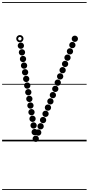

<svg xmlns="http://www.w3.org/2000/svg" viewBox="-25 -1349 846 1832"><path d="M339.6 -54.5Q327 -54.5 318.2 -63.2Q309.5 -71.9 309.5 -84.4Q309.5 -97 318.2 -105.8Q326.9 -114.5 339.4 -114.5Q352 -114.5 360.8 -105.8Q369.5 -97.1 369.5 -84.6Q369.5 -72 360.8 -63.2Q352.1 -54.5 339.6 -54.5ZM362.6 -114Q350 -114 341.2 -122.7Q332.5 -131.4 332.5 -143.9Q332.5 -156.5 341.2 -165.2Q349.9 -174 362.4 -174Q375 -174 383.8 -165.3Q392.5 -156.6 392.5 -144.1Q392.5 -131.5 383.8 -122.8Q375.1 -114 362.6 -114ZM386.1 -173.5Q373.5 -173.5 364.8 -182.2Q356 -190.9 356 -203.4Q356 -216 364.7 -224.8Q373.4 -233.5 385.9 -233.5Q398.5 -233.5 407.2 -224.8Q416 -216.1 416 -203.6Q416 -191 407.3 -182.2Q398.6 -173.5 386.1 -173.5ZM409.6 -233Q397 -233 388.2 -241.7Q379.5 -250.4 379.5 -262.9Q379.5 -275.5 388.2 -284.2Q396.9 -293 409.4 -293Q422 -293 430.8 -284.3Q439.5 -275.6 439.5 -263.1Q439.5 -250.5 430.8 -241.8Q422.1 -233 409.6 -233ZM432.6 -292.5Q420 -292.5 411.2 -301.2Q402.5 -309.9 402.5 -322.4Q402.5 -335 411.2 -343.8Q419.9 -352.5 432.4 -352.5Q445 -352.5 453.8 -343.8Q462.5 -335.1 462.5 -322.6Q462.5 -310 453.8 -301.2Q445.1 -292.5 432.6 -292.5ZM456.1 -352Q443.5 -352 434.8 -360.7Q426 -369.4 426 -381.9Q426 -394.5 434.7 -403.2Q443.4 -412 455.9 -412Q468.5 -412 477.2 -403.3Q486 -394.6 486 -382.1Q486 -369.5 477.3 -360.8Q468.6 -352 456.1 -352ZM479.6 -411.5Q467 -411.5 458.2 -420.2Q449.5 -428.9 449.5 -441.4Q449.5 -454 458.2 -462.8Q466.9 -471.5 479.4 -471.5Q492 -471.5 500.8 -462.8Q509.5 -454.1 509.5 -441.6Q509.5 -429 500.8 -420.2Q492.1 -411.5 479.6 -411.5ZM502.6 -471Q490 -471 481.2 -479.7Q472.5 -488.4 472.5 -500.9Q472.5 -513.5 481.2 -522.2Q489.9 -531 502.4 -531Q515 -531 523.8 -522.3Q532.5 -513.6 532.5 -501.1Q532.5 -488.5 523.8 -479.8Q515.1 -471 502.6 -471ZM526.1 -530.5Q513.5 -530.5 504.8 -539.2Q496 -547.9 496 -560.4Q496 -573 504.7 -581.8Q513.4 -590.5 525.9 -590.5Q538.5 -590.5 547.2 -581.8Q556 -573.1 556 -560.6Q556 -548 547.3 -539.2Q538.6 -530.5 526.1 -530.5ZM549.1 -590Q536.5 -590 527.8 -598.7Q519 -607.4 519 -619.9Q519 -632.5 527.7 -641.2Q536.4 -650 548.9 -650Q561.5 -650 570.2 -641.3Q579 -632.6 579 -620.1Q579 -607.5 570.3 -598.8Q561.6 -590 549.1 -590ZM572.6 -649.5Q560 -649.5 551.2 -658.2Q542.5 -666.9 542.5 -679.4Q542.5 -692 551.2 -700.8Q559.9 -709.5 572.4 -709.5Q585 -709.5 593.8 -700.8Q602.5 -692.1 602.5 -679.6Q602.5 -667 593.8 -658.2Q585.1 -649.5 572.6 -649.5ZM596.1 -709Q583.5 -709 574.8 -717.7Q566 -726.4 566 -738.9Q566 -751.5 574.7 -760.2Q583.4 -769 595.9 -769Q608.5 -769 617.2 -760.3Q626 -751.6 626 -739.1Q626 -726.5 617.3 -717.8Q608.6 -709 596.1 -709ZM619.1 -769Q606.5 -769 597.8 -777.7Q589 -786.4 589 -798.9Q589 -811.5 597.7 -820.2Q606.4 -829 618.9 -829Q631.5 -829 640.2 -820.3Q649 -811.6 649 -799.1Q649 -786.5 640.3 -777.8Q631.6 -769 619.1 -769ZM642.6 -829Q630 -829 621.2 -837.7Q612.5 -846.4 612.5 -858.9Q612.5 -871.5 621.2 -880.2Q629.9 -889 642.4 -889Q655 -889 663.8 -880.3Q672.5 -871.6 672.5 -859.1Q672.5 -846.5 663.8 -837.8Q655.1 -829 642.6 -829ZM665.6 -889Q653 -889 644.2 -897.7Q635.5 -906.4 635.5 -918.9Q635.5 -931.5 644.2 -940.2Q652.9 -949 665.4 -949Q678 -949 686.8 -940.3Q695.5 -931.6 695.5 -919.1Q695.5 -906.5 686.8 -897.8Q678.1 -889 665.6 -889ZM689.1 -949Q676.5 -949 667.8 -957.7Q659 -966.4 659 -978.9Q659 -991.5 667.7 -1000.2Q676.4 -1009 688.9 -1009Q701.5 -1009 710.2 -1000.3Q719 -991.6 719 -979.1Q719 -966.5 710.3 -957.8Q701.6 -949 689.1 -949ZM316.1 5Q303.5 5 294.8 -3.7Q286 -12.4 286 -24.9Q286 -37.5 294.7 -46.2Q303.4 -55 315.9 -55Q328.5 -55 337.2 -46.3Q346 -37.6 346 -25.1Q346 -12.5 337.3 -3.8Q328.6 5 316.1 5ZM306.1 -58.5Q293.5 -58.5 284.8 -67.2Q276 -75.9 276 -88.4Q276 -101 284.7 -109.8Q293.4 -118.5 305.9 -118.5Q318.5 -118.5 327.2 -109.8Q336 -101.1 336 -88.6Q336 -76 327.3 -67.2Q318.6 -58.5 306.1 -58.5ZM295.6 -122Q283 -122 274.2 -130.7Q265.5 -139.4 265.5 -151.9Q265.5 -164.5 274.2 -173.2Q282.9 -182 295.4 -182Q308 -182 316.8 -173.3Q325.5 -164.6 325.5 -152.1Q325.5 -139.5 316.8 -130.8Q308.1 -122 295.6 -122ZM285.6 -185.5Q273 -185.5 264.2 -194.2Q255.5 -202.9 255.5 -215.4Q255.5 -228 264.2 -236.8Q272.9 -245.5 285.4 -245.5Q298 -245.5 306.8 -236.8Q315.5 -228.1 315.5 -215.6Q315.5 -203 306.8 -194.2Q298.1 -185.5 285.6 -185.5ZM275.6 -248.5Q263 -248.5 254.2 -257.2Q245.5 -265.9 245.5 -278.4Q245.5 -291 254.2 -299.8Q262.9 -308.5 275.4 -308.5Q288 -308.5 296.8 -299.8Q305.5 -291.1 305.5 -278.6Q305.5 -266 296.8 -257.2Q288.1 -248.5 275.6 -248.5ZM265.6 -312Q253 -312 244.2 -320.7Q235.5 -329.4 235.5 -341.9Q235.5 -354.5 244.2 -363.2Q252.9 -372 265.4 -372Q278 -372 286.8 -363.3Q295.5 -354.6 295.5 -342.1Q295.5 -329.5 286.8 -320.8Q278.1 -312 265.6 -312ZM255.1 -375.5Q242.5 -375.5 233.8 -384.2Q225 -392.9 225 -405.4Q225 -418 233.7 -426.8Q242.4 -435.5 254.9 -435.5Q267.5 -435.5 276.2 -426.8Q285 -418.1 285 -405.6Q285 -393 276.3 -384.2Q267.6 -375.5 255.1 -375.5ZM245.1 -439Q232.5 -439 223.8 -447.7Q215 -456.4 215 -468.9Q215 -481.5 223.7 -490.2Q232.4 -499 244.9 -499Q257.5 -499 266.2 -490.3Q275 -481.6 275 -469.1Q275 -456.5 266.3 -447.8Q257.6 -439 245.1 -439ZM235.1 -502.5Q222.5 -502.5 213.8 -511.2Q205 -519.9 205 -532.4Q205 -545 213.7 -553.8Q222.4 -562.5 234.9 -562.5Q247.5 -562.5 256.2 -553.8Q265 -545.1 265 -532.6Q265 -520 256.3 -511.2Q247.6 -502.5 235.1 -502.5ZM225.1 -566Q212.5 -566 203.8 -574.7Q195 -583.4 195 -595.9Q195 -608.5 203.7 -617.2Q212.4 -626 224.9 -626Q237.5 -626 246.2 -617.3Q255 -608.6 255 -596.1Q255 -583.5 246.3 -574.8Q237.6 -566 225.1 -566ZM214.6 -629.5Q202 -629.5 193.2 -638.2Q184.5 -646.9 184.5 -659.4Q184.5 -672 193.2 -680.8Q201.9 -689.5 214.4 -689.5Q227 -689.5 235.8 -680.8Q244.5 -672.1 244.5 -659.6Q244.5 -647 235.8 -638.2Q227.1 -629.5 214.6 -629.5ZM204.6 -693Q192 -693 183.2 -701.7Q174.5 -710.4 174.5 -722.9Q174.5 -735.5 183.2 -744.2Q191.9 -753 204.4 -753Q217 -753 225.8 -744.3Q234.5 -735.6 234.5 -723.1Q234.5 -710.5 225.8 -701.8Q217.1 -693 204.6 -693ZM194.6 -756Q182 -756 173.2 -764.7Q164.5 -773.4 164.5 -785.9Q164.5 -798.5 173.2 -807.2Q181.9 -816 194.4 -816Q207 -816 215.8 -807.3Q224.5 -798.6 224.5 -786.1Q224.5 -773.5 215.8 -764.8Q207.1 -756 194.6 -756ZM184.6 -819.5Q172 -819.5 163.2 -828.2Q154.5 -836.9 154.5 -849.4Q154.5 -862 163.2 -870.8Q171.9 -879.5 184.4 -879.5Q197 -879.5 205.8 -870.8Q214.5 -862.1 214.5 -849.6Q214.5 -837 205.8 -828.2Q197.1 -819.5 184.6 -819.5ZM174.1 -883Q161.5 -883 152.8 -891.7Q144 -900.4 144 -912.9Q144 -925.5 152.7 -934.2Q161.4 -943 173.9 -943Q186.5 -943 195.2 -934.3Q204 -925.6 204 -913.1Q204 -900.5 195.3 -891.8Q186.6 -883 174.1 -883ZM164.7 -945.5Q150.5 -945.5 140.2 -955.7Q130 -965.8 130 -980.2Q130 -994.5 140.2 -1004.5Q150.3 -1014.5 164.7 -1014.5Q179 -1014.5 189 -1004.4Q199 -994.4 199 -980.2Q199 -966 188.9 -955.8Q178.9 -945.5 164.7 -945.5ZM164.8 -963.5Q171.5 -963.5 176.2 -968.4Q181 -973.3 181 -980Q181 -987 176.2 -991.8Q171.4 -996.5 164.5 -996.5Q158 -996.5 153 -991.8Q148 -987 148 -980Q148 -973.3 153 -968.4Q158 -963.5 164.8 -963.5ZM-5 455H801.5V463H-5ZM-5 -16H801.5V0H-5ZM-5 -549H801.5V-541H-5ZM-5 -1329H801.5V-1321H-5Z"/></svg>

Font: Edu SA Dotted Guide
Style: Regular
Weight: 400
Designer: Tina and Corey Anderson, Eben Sorkin, Mirko Velimirovic
Foundry: Google for Education
Version: Version 2.000